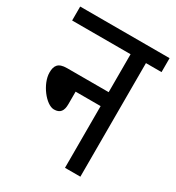

<svg xmlns="http://www.w3.org/2000/svg" viewBox="-154 -717 743 811"><g transform="rotate(30 218.0 -311.0)"><path d="M0 -622V-554H285V-369H82C38 -369 27 -349 27 -316C27 -261 82 -190 121 -190C151 -190 163 -207 163 -240V-301H285V0H360V-554H436V-622Z"/></g></svg>

Font: Noto Sans ExtraCondensed
Style: Italic
Weight: 400
Width: 2
Italic angle: -12°
Designer: Monotype Design Team
Foundry: Monotype Imaging Inc.
Version: Version 2.013